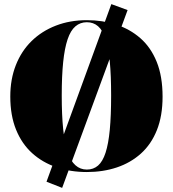

<svg xmlns="http://www.w3.org/2000/svg" viewBox="-20 -821 840 933"><path d="M282 92 206 62 521 -801 600 -772ZM402 -723Q478 -723 544.5 -701.5Q611 -680 662 -635.5Q713 -591 741.5 -520.5Q770 -450 770 -351Q770 -258 742.5 -189Q715 -120 665 -75Q615 -30 548 -7.5Q481 15 402 15Q323 15 255 -8Q187 -31 136.5 -76.5Q86 -122 58 -191Q30 -260 30 -352Q30 -436 57 -504.5Q84 -573 133.5 -621.5Q183 -670 251.5 -696.5Q320 -723 402 -723ZM402 -713Q370 -713 346.5 -693Q323 -673 308.5 -630Q294 -587 287 -519.5Q280 -452 280 -356Q280 -262 287 -193.5Q294 -125 308.5 -82Q323 -39 346.5 -18Q370 3 402 3Q434 3 456.5 -16.5Q479 -36 493 -79Q507 -122 513.5 -190.5Q520 -259 520 -357Q520 -454 513.5 -522Q507 -590 493 -632Q479 -674 456.5 -693.5Q434 -713 402 -713Z"/></svg>

Font: Kalnia Thin
Style: Regular
Weight: 100
Version: Version 1.105